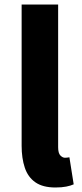

<svg xmlns="http://www.w3.org/2000/svg" viewBox="-20 -818 363 852"><path d="M226 14Q170 14 137 -9Q104 -32 90 -74Q76 -116 76 -171V-798H238V-165Q238 -138 248 -128Q258 -118 268 -118Q273 -118 277 -118.5Q281 -119 288 -120L307 0Q294 6 274 10Q254 14 226 14Z"/></svg>

Font: Noto Sans SC ExtraBold
Style: Regular
Weight: 800
Designer: Ryoko NISHIZUKA 西塚涼子 (kana, bopomofo & ideographs); Paul D. Hunt (Latin, Greek & Cyrillic); Sandoll Communications 산돌커뮤니
Foundry: Adobe
Version: Version 2.004-H2;hotconv 1.0.118;makeotfexe 2.5.65603